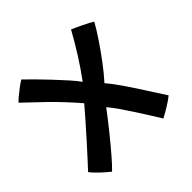

<svg xmlns="http://www.w3.org/2000/svg" viewBox="-155 -722 880 880"><g transform="rotate(-45 285.5 -282.0)"><path d="M92 15Q73.5 0.5 49.5 -21.8Q25.5 -44 13 -61.5Q22 -71 47.5 -98.8Q73 -126.5 105.8 -163Q138.5 -199.5 170.2 -235.5Q202 -271.5 223.5 -297Q162 -368.5 104.2 -424.2Q46.5 -480 12.5 -511.5Q17 -517.5 33 -531Q49 -544.5 67.2 -558Q85.5 -571.5 96.5 -578Q113 -562.5 139.5 -535.8Q166 -509 195.2 -478Q224.5 -447 249.8 -418.5Q275 -390 288 -371.5Q324 -420 357.5 -473.2Q391 -526.5 420 -579Q443.5 -569 473.2 -554.5Q503 -540 520.5 -529Q504.5 -499.5 476.8 -458Q449 -416.5 416.8 -373.2Q384.5 -330 354 -296.5Q380.5 -265.5 410.2 -221.8Q440 -178 469 -132.2Q498 -86.5 522.5 -49Q505 -34.5 479.2 -18.8Q453.5 -3 430.5 9Q418 -11.5 399.8 -40.5Q381.5 -69.5 360.8 -101.8Q340 -134 319.8 -163.2Q299.5 -192.5 282 -213Q248.5 -168.5 211.5 -122.5Q174.5 -76.5 142.5 -39.5Q110.5 -2.5 92 15Z"/></g></svg>

Font: Grandstander Medium
Style: Regular
Weight: 500
Designer: Tyler Finck
Foundry: Etcetera Type Co
Version: Version 1.200; ttfautohint (v1.8.3)